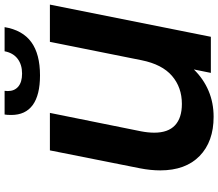

<svg xmlns="http://www.w3.org/2000/svg" viewBox="-77 -860 949 835"><g transform="rotate(-90 397.5 -442.5)"><path d="M795 -700 655 0H498L513 -74Q472 -32 420 -10Q368 12 307 12Q199 12 136.5 -49Q74 -110 74 -220Q74 -262 83 -308L161 -700H324L244 -304Q238 -273 238 -246Q238 -186 270 -156Q302 -126 363 -126Q435 -126 485 -169Q535 -212 553 -301L633 -700ZM315 -868Q315 -887 317 -897H420Q419 -892 419 -883Q419 -854 438.5 -837.5Q458 -821 495 -821Q534 -821 559.5 -840.5Q585 -860 592 -897H697Q684 -819 632 -781Q580 -743 487 -743Q402 -743 358.5 -774.5Q315 -806 315 -868Z"/></g></svg>

Font: Montserrat Alternates
Style: Bold Italic
Weight: 700
Italic angle: -11.3°
Designer: Julieta Ulanovsky
Foundry: Julieta Ulanovsky
Version: Version 7.200